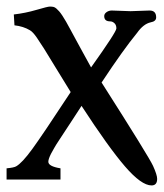

<svg xmlns="http://www.w3.org/2000/svg" viewBox="-25 -546 498 584"><path d="M372 -512 430 -514Q450 -514 450 -493Q450 -481 433 -478Q411 -473 392 -446Q350 -395 284 -295Q428 -69 440.5 -41.5Q453 -14 453 -2Q453 18 436 18Q405 18 355 -40Q305 -98 223 -224Q211 -205 196 -182.5Q181 -160 173 -147.5Q165 -135 155 -120Q145 -105 140 -96Q135 -87 130 -78Q122 -62 122 -54Q122 -40 159 -34V0H-5V-34Q17 -36 24 -40Q42 -50 73 -92.5Q104 -135 190 -266Q167 -303 143 -342.5Q119 -382 109 -398Q99 -414 87 -431.5Q75 -449 66 -454Q46 -466 19 -469L17 -502Q52 -506 86 -516Q120 -526 126.5 -526Q133 -526 137.5 -525Q142 -524 146.5 -520Q151 -516 155 -511.5Q159 -507 165 -498Q171 -489 176 -480Q181 -471 189.5 -455.5Q198 -440 206 -425Q214 -410 227 -386.5Q240 -363 252 -341Q329 -449 329 -459.5Q329 -470 323 -475.5Q317 -481 310 -481Q292 -481 292 -497Q292 -504 299 -509Q306 -514 315 -514Z"/></svg>

Font: Prociono
Style: Regular
Weight: 400
Designer: Barry Schwartz
Foundry: The Crud Factory
Version: Version 2.301